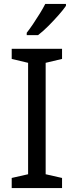

<svg xmlns="http://www.w3.org/2000/svg" viewBox="-20 -964 379 984"><path d="M298 0H40V-52L124 -71V-642L40 -662V-714H298V-662L214 -642V-71L298 -52ZM318 -934Q306 -916 281 -887.5Q256 -859 227.5 -830.5Q199 -802 175 -784H117V-796Q132 -815 149.5 -841Q167 -867 184 -894.5Q201 -922 212 -944H318Z"/></svg>

Font: Noto Sans Chakma
Style: Regular
Weight: 400
Designer: Zachary Quinn Scheuren - Monotype Design Team
Foundry: Monotype Imaging Inc.
Version: Version 2.003; ttfautohint (v1.8.4.7-5d5b)